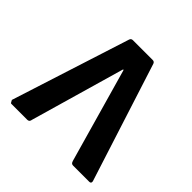

<svg xmlns="http://www.w3.org/2000/svg" viewBox="-178 -863 1026 1026"><g transform="rotate(45 335.5 -350.0)"><path d="M183 -17 182 -12Q178 0 165 0H44Q40 0 32 -17L247 -688Q251 -700 264 -700H413Q426 -700 430 -688L645 -17Q646 -15 646 -11Q646 0 633 0H512Q499 0 495 -12L493 -17L342 -549Q341 -553 339 -553Q337 -553 336 -549Z"/></g></svg>

Font: Barlow
Style: Bold
Weight: 700
Designer: Jeremy Tribby
Foundry: Jeremy Tribby
Version: Version 1.101 August 23, 2024